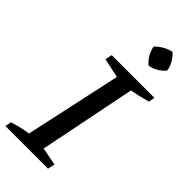

<svg xmlns="http://www.w3.org/2000/svg" viewBox="-292 -940 996 996"><g transform="rotate(45 205.5 -442.5)"><path d="M-16 0 -9 -34Q46 -52 98 -59L213 -589L106 -612L114 -650H427L421 -616Q387 -607 362 -601Q337 -595 314 -591L207 -58L305 -39L297 0ZM325 -885Q344 -868 357.5 -844.5Q371 -821 374 -797Q359 -778 335.5 -764Q312 -750 287 -747Q247 -781 236 -835Q253 -853 276.5 -866.5Q300 -880 325 -885Z"/></g></svg>

Font: Piazzolla Medium
Style: Italic
Weight: 500
Italic angle: -11.3°
Designer: Juan Pablo del Peral
Foundry: Huerta Tipografica
Version: Version 1.330